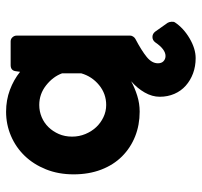

<svg xmlns="http://www.w3.org/2000/svg" viewBox="-36 -433 663 631"><g transform="rotate(-90 295.5 -117.5)"><path d="M536 102Q539 107 539.5 114.5Q540 122 538 125Q519 154 485 174Q451 194 420 194Q393 194 370 185.5Q347 177 329.5 161.5Q312 146 302.5 124Q293 102 293 76Q293 51 307 26.5Q321 2 344 -18Q322 -6 296.5 2Q271 10 244 10Q200 10 162.5 -5Q125 -20 97 -48Q69 -76 53.5 -116.5Q38 -157 38 -207Q38 -257 54.5 -298Q71 -339 99 -368Q127 -397 164.5 -413Q202 -429 244 -429Q282 -429 315.5 -416.5Q349 -404 375 -383L377 -397Q379 -414 397 -414H475Q483 -414 488.5 -408Q494 -402 494 -394V-21Q494 -16 490.5 -11Q487 -6 483 -4Q445 16 424 33Q403 50 403 70Q403 82 410 88.5Q417 95 427 95Q449 95 472 61Q479 52 489.5 52Q500 52 507 61ZM370 -245Q359 -275 330.5 -297.5Q302 -320 266 -320Q245 -320 226 -312Q207 -304 193 -289.5Q179 -275 170.5 -255.5Q162 -236 162 -212Q162 -189 170.5 -168.5Q179 -148 193 -133Q207 -118 226 -109Q245 -100 266 -100Q303 -100 331.5 -123.5Q360 -147 370 -182Z"/></g></svg>

Font: Stadtwerke
Style: Bold
Weight: 700
Designer: Santiago Orozco
Foundry: Typemade
Version: Version 1.003